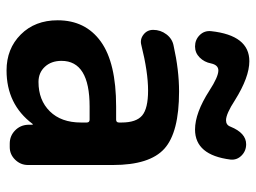

<svg xmlns="http://www.w3.org/2000/svg" viewBox="-120 -670 800 601"><g transform="rotate(90 280.5 -370.0)"><path d="M314 -250Q171 -250 171 -162Q171 -130 189.5 -110Q208 -90 237 -90Q294 -90 329 -125.5Q364 -161 364 -223V-241Q364 -250 355 -250ZM201 10Q133 10 88.5 -34.5Q44 -79 44 -150Q44 -237 110.5 -285Q177 -333 314 -333H355Q364 -333 364 -342V-350Q364 -396 342 -414.5Q320 -433 264 -433Q206 -433 122 -412Q104 -407 89 -418.5Q74 -430 74 -449Q74 -472 88 -490.5Q102 -509 124 -513Q200 -530 267 -530Q395 -530 446 -484Q497 -438 497 -323V-57Q497 -34 480.5 -17Q464 0 441 0H430Q406 0 389 -16.5Q372 -33 371 -57V-71Q371 -72 370 -72Q368 -72 368 -71Q307 10 201 10ZM432 -740Q453 -740 467.5 -725.5Q482 -711 480 -691Q466 -580 386 -580Q334 -580 264 -625Q221 -653 201 -653Q184 -653 179 -630Q175 -609 160.5 -594.5Q146 -580 126 -580Q105 -580 90.5 -594.5Q76 -609 78 -630Q91 -750 172 -750Q222 -750 294 -705Q337 -677 357 -677Q372 -677 377 -691Q397 -740 432 -740Z"/></g></svg>

Font: Rounded Mplus 1c Bold
Style: Bold
Weight: 700
Version: Version 1.059.20150529